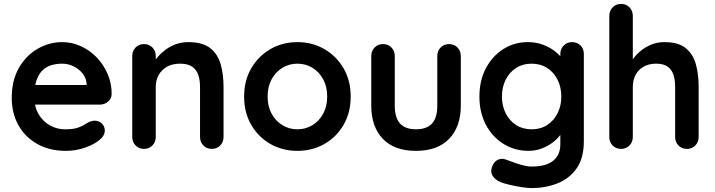

<svg xmlns="http://www.w3.org/2000/svg" viewBox="-20 -760 3651 980"><path d="M317 10Q232 10 169.5 -25.5Q107 -61 73.5 -122Q40 -183 40 -260Q40 -350 76.5 -413.5Q113 -477 172 -511Q231 -545 297 -545Q348 -545 393.5 -524Q439 -503 474 -466.5Q509 -430 529.5 -382Q550 -334 550 -280Q549 -256 531 -241Q513 -226 489 -226H107L77 -326H444L422 -306V-333Q420 -362 401.5 -385Q383 -408 355.5 -421.5Q328 -435 297 -435Q267 -435 241 -427Q215 -419 196 -400Q177 -381 166 -349Q155 -317 155 -268Q155 -214 177.5 -176.5Q200 -139 235.5 -119.5Q271 -100 311 -100Q348 -100 370 -106Q392 -112 405.5 -120.5Q419 -129 430 -135Q448 -144 464 -144Q486 -144 500.5 -129Q515 -114 515 -94Q515 -67 487 -45Q461 -23 414 -6.5Q367 10 317 10Z M941 -545Q1015 -545 1053.5 -514Q1092 -483 1106.5 -431.5Q1121 -380 1121 -317V-61Q1121 -35 1104 -17.5Q1087 0 1061 0Q1035 0 1018 -17.5Q1001 -35 1001 -61V-317Q1001 -350 992.5 -376.5Q984 -403 962 -419Q940 -435 899 -435Q859 -435 831.5 -419Q804 -403 789.5 -376.5Q775 -350 775 -317V-61Q775 -35 758 -17.5Q741 0 715 0Q689 0 672 -17.5Q655 -35 655 -61V-474Q655 -500 672 -517.5Q689 -535 715 -535Q741 -535 758 -517.5Q775 -500 775 -474V-431L760 -434Q769 -451 786 -470.5Q803 -490 826 -507Q849 -524 878 -534.5Q907 -545 941 -545Z M1770 -267Q1770 -185 1733.5 -122.5Q1697 -60 1635.5 -25Q1574 10 1498 10Q1422 10 1360.5 -25Q1299 -60 1262.5 -122.5Q1226 -185 1226 -267Q1226 -349 1262.5 -411.5Q1299 -474 1360.5 -509.5Q1422 -545 1498 -545Q1574 -545 1635.5 -509.5Q1697 -474 1733.5 -411.5Q1770 -349 1770 -267ZM1650 -267Q1650 -318 1629.5 -355.5Q1609 -393 1574.5 -414Q1540 -435 1498 -435Q1456 -435 1421.5 -414Q1387 -393 1366.5 -355.5Q1346 -318 1346 -267Q1346 -217 1366.5 -179.5Q1387 -142 1421.5 -121Q1456 -100 1498 -100Q1540 -100 1574.5 -121Q1609 -142 1629.5 -179.5Q1650 -217 1650 -267Z M2272 -535Q2298 -535 2315 -517.5Q2332 -500 2332 -474V-220Q2332 -114 2273 -52Q2214 10 2103 10Q1992 10 1933.5 -52Q1875 -114 1875 -220V-474Q1875 -500 1892 -517.5Q1909 -535 1935 -535Q1961 -535 1978 -517.5Q1995 -500 1995 -474V-220Q1995 -159 2022 -129.5Q2049 -100 2103 -100Q2158 -100 2185 -129.5Q2212 -159 2212 -220V-474Q2212 -500 2229 -517.5Q2246 -535 2272 -535Z M2674 -545Q2716 -545 2751 -532Q2786 -519 2811.5 -499Q2837 -479 2851.5 -458.5Q2866 -438 2866 -424L2840 -411V-484Q2840 -510 2857 -527.5Q2874 -545 2900 -545Q2926 -545 2943 -528Q2960 -511 2960 -484V-39Q2960 48 2922.5 100.5Q2885 153 2824 176.5Q2763 200 2693 200Q2673 200 2641 195Q2609 190 2580 183Q2551 176 2536 170Q2506 157 2494.5 137.5Q2483 118 2490 96Q2499 67 2519 56.5Q2539 46 2561 54Q2571 57 2594 66Q2617 75 2644.5 82.5Q2672 90 2693 90Q2768 90 2804 60Q2840 30 2840 -23V-110L2852 -101Q2852 -88 2838.5 -69.5Q2825 -51 2801.5 -33Q2778 -15 2746 -2.5Q2714 10 2678 10Q2607 10 2550 -25.5Q2493 -61 2460 -123.5Q2427 -186 2427 -267Q2427 -349 2460 -411.5Q2493 -474 2549 -509.5Q2605 -545 2674 -545ZM2693 -435Q2648 -435 2614 -413Q2580 -391 2561 -353Q2542 -315 2542 -267Q2542 -220 2561 -182Q2580 -144 2614 -122Q2648 -100 2693 -100Q2739 -100 2773 -122Q2807 -144 2826 -182Q2845 -220 2845 -267Q2845 -315 2826 -353Q2807 -391 2773 -413Q2739 -435 2693 -435Z M3371 -545Q3443 -545 3480.5 -514Q3518 -483 3532 -431.5Q3546 -380 3546 -317V-61Q3546 -35 3529 -17.5Q3512 0 3486 0Q3460 0 3443 -17.5Q3426 -35 3426 -61V-317Q3426 -350 3418 -376.5Q3410 -403 3389 -419Q3368 -435 3329 -435Q3291 -435 3264 -419Q3237 -403 3223.5 -376.5Q3210 -350 3210 -317V-61Q3210 -35 3193 -17.5Q3176 0 3150 0Q3124 0 3107 -17.5Q3090 -35 3090 -61V-679Q3090 -705 3107 -722.5Q3124 -740 3150 -740Q3176 -740 3193 -722.5Q3210 -705 3210 -679V-431L3195 -434Q3204 -451 3220 -470.5Q3236 -490 3259 -507Q3282 -524 3310 -534.5Q3338 -545 3371 -545Z"/></svg>

Font: zvoove
Style: Bold
Weight: 700
Designer: Vernon Adams (Nunito) & Andrew Paglinawan (Quicksand)
Foundry: zvoove
Version: Version 3.006